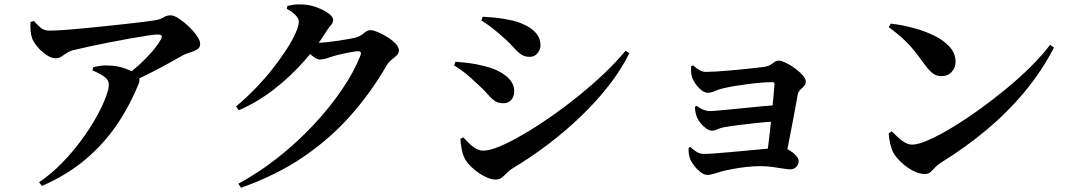

<svg xmlns="http://www.w3.org/2000/svg" viewBox="-20 -814 4990 895"><path d="M122.5 -711.6 137.8 -716.4Q158.8 -692.9 173 -682.1Q187.2 -671.3 211.1 -671.3Q234.3 -671.3 273.8 -673.9Q313.3 -676.5 362.3 -681.3Q411.4 -686.1 463.1 -691.3Q514.8 -696.6 562 -701.9Q609.2 -707.1 645.6 -711.6Q682.1 -716.1 699.4 -718.9Q726.5 -723.1 742 -732.9Q757.6 -742.6 775.6 -742.6Q790.2 -742.6 812.8 -728.1Q835.4 -713.5 858.5 -691.8Q881.7 -670.1 897.4 -647.5Q913.1 -624.9 913.1 -608.9Q913.1 -591.8 898.1 -582.9Q883.1 -574 864.6 -568.9Q846.2 -563.7 833.7 -556.9Q807.3 -542.3 767.3 -519.8Q727.2 -497.3 679.3 -473.1Q631.4 -449 580.4 -425.8L563.7 -459.4Q600.2 -485.5 632.7 -515.5Q665.1 -545.5 690.4 -575.1Q715.7 -604.8 728.6 -628.2Q737.1 -643.7 732.8 -648.4Q728.4 -653.1 713.9 -653.1Q701.8 -653.1 667.4 -648Q633 -642.9 586.7 -634.6Q540.5 -626.3 490.6 -616.6Q440.7 -606.9 396.1 -597.2Q351.5 -587.5 321.6 -580.1Q302.6 -574.9 289.5 -565.9Q276.4 -556.9 265.2 -549.6Q254 -542.3 238.6 -542.3Q220.6 -542.3 197.9 -557Q175.3 -571.8 156.4 -593.4Q137.5 -615.1 129.8 -635.4Q124.2 -650.6 122.5 -670.7Q120.7 -690.7 122.5 -711.6ZM411.6 -485.5 414 -500.8Q431.2 -504.9 448.3 -507.3Q465.5 -509.7 483.8 -508.8Q531.6 -507.2 566.3 -493.6Q601 -480 613.4 -469.5Q624.3 -460.7 628.5 -450.6Q632.7 -440.4 627 -425.4Q586.6 -324.2 526.1 -234.6Q465.6 -145 379.9 -72.1Q294.1 0.7 175.9 52.8L162.2 35.6Q220 -3.8 270 -55.2Q320 -106.7 360.1 -161.7Q400.2 -216.6 428.7 -267.7Q457.2 -318.7 472.2 -358.4Q487.3 -398.1 487.3 -418.1Q487.3 -441.8 465.3 -457.2Q443.2 -472.6 411.6 -485.5Z M1080.4 -318.2Q1128.6 -358 1172.5 -403.7Q1216.4 -449.5 1252.8 -496Q1289.3 -542.6 1316.3 -584.8Q1343.4 -627 1358.2 -660.6Q1373 -694.2 1373 -713.1Q1373 -727.6 1357.1 -743.8Q1341.1 -760 1317.1 -772.9L1319.7 -786.6Q1334.1 -790 1349.7 -792.3Q1365.3 -794.6 1389.6 -793.2Q1423.3 -791.9 1456.2 -779.8Q1489.1 -767.8 1511 -751.7Q1532.8 -735.6 1532.8 -722.5Q1532.8 -706.9 1524.2 -698.6Q1515.5 -690.2 1503.1 -670.5Q1459.2 -598.5 1396.1 -527.5Q1333.1 -456.5 1256.4 -397Q1179.8 -337.5 1093 -299.9ZM1091 42.3Q1186.6 -9.2 1275.2 -79.2Q1363.9 -149.2 1439.5 -229.7Q1515.2 -310.2 1572.4 -393.9Q1629.6 -477.6 1660.6 -556.1Q1667.7 -575.2 1649.2 -575.2Q1641.2 -575.2 1625.6 -572.7Q1610 -570.2 1591 -566.2Q1572 -562.2 1554.9 -558Q1537.8 -553.8 1527.2 -550.1Q1511.2 -544.9 1498.4 -540.7Q1485.6 -536.6 1470.7 -536.6Q1458.3 -536.6 1439.6 -550.7Q1421 -564.9 1400.3 -582.3L1418.7 -618.3Q1435.2 -616.3 1445.6 -615.6Q1456 -614.8 1466.4 -614.8Q1479.1 -614.8 1504.3 -617.5Q1529.5 -620.2 1557.8 -624.3Q1586.2 -628.4 1609.8 -632.9Q1633.5 -637.4 1643.5 -640.5Q1662.6 -647.2 1677.1 -660.3Q1691.6 -673.4 1708.5 -673.4Q1719.4 -673.4 1740.9 -664.5Q1762.4 -655.6 1785.1 -641.5Q1807.7 -627.4 1823.6 -610.9Q1839.5 -594.5 1839.5 -579.2Q1839.5 -565.4 1829 -555.5Q1818.4 -545.6 1805.5 -535.7Q1792.6 -525.8 1783.4 -510.8Q1710.1 -383.5 1614 -275.1Q1517.9 -166.7 1392.4 -81.5Q1266.8 3.6 1103.4 61.2Z M2223.7 -718.4 2230.1 -736.1Q2254.7 -734.9 2290.4 -731.5Q2326 -728 2371.3 -717.9Q2406 -708.8 2435 -693.5Q2463.9 -678.2 2481.6 -656.1Q2499.4 -633.9 2499.4 -602.2Q2499.4 -582 2485.2 -565.5Q2471.1 -549 2449.9 -549Q2426 -549 2409 -560.5Q2392.1 -572 2374.8 -592.1Q2357.6 -612.2 2330.6 -635.8Q2301.5 -662.4 2274.8 -683.2Q2248.1 -704 2223.7 -718.4ZM2896 -577.6 2913.7 -566Q2876 -489.5 2817.6 -414.7Q2759.2 -339.9 2686 -269.9Q2612.9 -199.9 2532 -139Q2451.2 -78.1 2369.7 -29.5Q2353.9 -19.6 2342.3 -7.3Q2330.7 5.1 2318.8 14Q2306.9 23 2289.8 23Q2268.8 23 2241.7 9.6Q2214.6 -3.7 2190.2 -24.3Q2165.8 -44.9 2150.7 -67.4Q2138.6 -86.9 2132.6 -116.7Q2126.6 -146.5 2126.1 -166.7L2139.4 -173.7Q2150 -162.3 2164.7 -147.7Q2179.3 -133 2196.6 -122.4Q2213.9 -111.8 2233.3 -111.8Q2262.1 -111.8 2310 -131.9Q2357.9 -151.9 2417.9 -186.9Q2477.9 -221.8 2543.7 -267.3Q2609.6 -312.9 2674.5 -365.2Q2739.4 -417.6 2796.6 -471.7Q2853.7 -525.9 2896 -577.6ZM2096.9 -509.1 2103.1 -526.5Q2133.9 -524 2165.4 -520.1Q2197 -516.3 2236.8 -506.1Q2273.1 -498 2305 -481.8Q2336.8 -465.5 2357 -442.4Q2377.2 -419.2 2377.2 -388.1Q2377.2 -376.3 2372.4 -363.4Q2367.5 -350.5 2356.1 -341.7Q2344.7 -332.8 2323.6 -332.8Q2299.9 -332.8 2283.1 -345.8Q2266.3 -358.7 2250 -378.3Q2233.8 -398 2209.7 -418.4Q2175.7 -451.3 2148 -473.5Q2120.2 -495.7 2096.9 -509.1Z M3211.5 -509.1Q3226.6 -494.7 3241.1 -486.8Q3255.5 -478.8 3270.8 -478.8Q3288.7 -478.8 3318 -480.6Q3347.4 -482.4 3382 -485.5Q3416.6 -488.6 3450 -491.9Q3483.5 -495.2 3509.9 -498.3Q3536.2 -501.4 3548.8 -503.4Q3563.2 -506.2 3572.7 -512.8Q3582.1 -519.5 3591 -525.4Q3599.8 -531.3 3611.7 -531.3Q3622.6 -531.3 3643.1 -521.4Q3663.6 -511.6 3685.2 -495.9Q3706.7 -480.2 3721.5 -463.6Q3736.3 -446.9 3736.3 -432.9Q3736.3 -421.5 3727.7 -412.7Q3719 -403.9 3710 -395Q3701 -386.1 3698.3 -371.4Q3694.3 -349.1 3687.5 -312.2Q3680.8 -275.4 3672.5 -232.2Q3664.2 -189 3656 -146.9Q3647.8 -104.8 3640.9 -70.8L3552.1 -71Q3555.8 -93.1 3560.5 -130.5Q3565.3 -168 3570.1 -211.8Q3575 -255.6 3579 -298Q3583 -340.4 3586.3 -373.3Q3589.5 -406.1 3590.3 -421.2Q3590.6 -431.1 3581.9 -431.1Q3560.2 -431.1 3531 -428.9Q3501.8 -426.6 3470.3 -422.5Q3438.8 -418.3 3408.7 -413.6Q3378.6 -408.8 3354.5 -403.1Q3328.6 -397.4 3311.5 -389.4Q3294.4 -381.5 3279.3 -381.5Q3264.2 -381.5 3247.9 -395.1Q3231.6 -408.8 3219.7 -426.9Q3207.7 -445 3204.7 -458.1Q3201.7 -470.5 3201.3 -482.4Q3200.9 -494.2 3201.4 -505.6ZM3228 -320.6Q3242.6 -308.6 3259.1 -302.4Q3275.5 -296.2 3287.9 -296.2Q3299.6 -296.2 3326.7 -298.6Q3353.8 -301 3389.5 -304.5Q3425.3 -308 3463.8 -311.8Q3502.4 -315.7 3538 -319.1Q3573.7 -322.4 3600 -324.1L3596.3 -248.2Q3552.3 -245.5 3505.8 -240.6Q3459.4 -235.7 3420.3 -230.6Q3381.2 -225.5 3357.6 -221.2Q3337.3 -217.7 3324.3 -211.3Q3311.2 -204.8 3298.3 -204.8Q3286.9 -204.8 3273 -214.4Q3259.2 -224 3247.4 -237.9Q3235.6 -251.8 3229.8 -264.9Q3225.1 -276.1 3222.2 -290Q3219.4 -303.9 3219.6 -316.3ZM3197.9 -129.2Q3214 -114.1 3228.5 -105.3Q3242.9 -96.5 3263.2 -96.5Q3278.9 -96.5 3309.3 -98.8Q3339.7 -101.2 3377.9 -104.4Q3416.1 -107.7 3456.3 -111.5Q3496.5 -115.4 3531.9 -118.6Q3567.4 -121.8 3591.8 -124.2Q3616.2 -126.6 3622 -126.6Q3638.2 -126.6 3656.9 -115.5Q3675.6 -104.4 3689.2 -90.1Q3702.8 -75.8 3702.8 -64.2Q3702.8 -46.4 3691.3 -35.5Q3679.7 -24.6 3663.7 -24.6Q3652.6 -24.6 3629.4 -28.5Q3606.3 -32.4 3578.6 -36Q3550.9 -39.5 3525.5 -39.5Q3494.7 -39.5 3462.1 -36Q3429.5 -32.5 3400.1 -27.1Q3370.7 -21.8 3348.1 -16.1Q3329.1 -10.7 3310.1 -4.7Q3291.2 1.3 3276.6 1.3Q3262 1.3 3244.8 -12.2Q3227.7 -25.7 3214.6 -43.2Q3201.6 -60.6 3196.8 -73.8Q3193.1 -83.4 3191.2 -95.3Q3189.3 -107.1 3189.8 -124.6Z M4132.5 -703.9Q4183.9 -698 4237.2 -683.8Q4290.5 -669.6 4335.2 -647.7Q4379.9 -625.8 4407.1 -595.2Q4434.3 -564.6 4434.3 -525.7Q4434.3 -498.9 4416.3 -479Q4398.2 -459.1 4369.2 -459.1Q4344.7 -459.1 4327.6 -472.5Q4310.4 -485.8 4291.1 -512.2Q4273.1 -536.8 4257.9 -557.1Q4242.7 -577.4 4225.2 -597.2Q4207.8 -617 4183.5 -638.7Q4159.3 -660.5 4122.9 -687.5ZM4874.8 -604.9 4893.2 -592.5Q4836.6 -483.2 4757.5 -387.7Q4678.4 -292.3 4580.1 -209.7Q4481.8 -127.2 4366 -55.7Q4350.3 -45.9 4339 -33.6Q4327.8 -21.4 4317.5 -12.1Q4307.2 -2.8 4292.1 -2.8Q4263.9 -2.8 4233.6 -19.4Q4203.2 -36 4179.3 -59.1Q4155.4 -82.2 4144.7 -101.7Q4135.5 -119.3 4129.3 -145.6Q4123 -171.8 4123.2 -193L4137 -201.8Q4148.9 -190.3 4164 -175.6Q4179.2 -160.8 4196.9 -150.3Q4214.6 -139.9 4232.5 -139.9Q4259.4 -139.9 4306.8 -160.6Q4354.1 -181.3 4414.4 -217.3Q4474.7 -253.3 4540 -300Q4605.3 -346.6 4668.7 -398.8Q4732.2 -451 4785.6 -504.1Q4839 -557.2 4874.8 -604.9Z"/></svg>

Font: Noto Serif SC
Style: Regular
Weight: 200
Designer: Ryoko NISHIZUKA 西塚涼子 (kana & ideographs); Frank Grießhammer (Latin, Greek & Cyrillic); Wenlong ZHANG 张文龙 (bopomofo); San
Foundry: Adobe
Version: Version 2.001;hotconv 1.1.0;makeotfexe 2.6.0